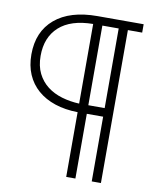

<svg xmlns="http://www.w3.org/2000/svg" viewBox="-87 -778 763 926"><g transform="rotate(10 294.0 -315.0)"><path d="M33 -473Q33 -585 107 -647.5Q181 -710 315 -710H541V-669H471V80H426V-237H346V80H301V-237Q239 -238 189.5 -254.5Q140 -271 105 -301.5Q70 -332 51.5 -375Q33 -418 33 -473ZM78 -474Q78 -424 96 -388Q114 -352 144.5 -328.5Q175 -305 215.5 -293Q256 -281 301 -279V-669Q192 -668 135 -616.5Q78 -565 78 -474ZM426 -669H346V-279H426Z"/></g></svg>

Font: Oxford Sans
Style: Regular
Weight: 300
Designer: Matt McInerney, Pablo Impallari, Rodrigo Fuenzalida
Foundry: Matt McInerney, Pablo Impallari, Rodrigo Fuenzalida
Version: Version 3.000g; ttfautohint (v1.5) -l 8 -r 28 -G 28 -x 14 -D